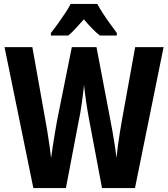

<svg xmlns="http://www.w3.org/2000/svg" viewBox="-20 -953 853 973"><path d="M809 -714 664 0H497L431 -350Q428 -366 424.5 -387Q421 -408 417.5 -430.5Q414 -453 411 -477Q408 -501 406 -522Q404 -505 401.5 -483Q399 -461 395.5 -437Q392 -413 388.5 -390.5Q385 -368 381 -351L314 0H149L3 -714H144L210 -344Q215 -318 220.5 -283.5Q226 -249 231 -214.5Q236 -180 239 -152Q243 -184 248.5 -219Q254 -254 259.5 -286Q265 -318 269 -341L344 -714H469L540 -341Q545 -317 550.5 -284.5Q556 -252 561.5 -217.5Q567 -183 570 -152Q573 -181 577.5 -214.5Q582 -248 587.5 -282Q593 -316 598 -344L665 -714ZM473 -933Q485 -911 501.5 -885.5Q518 -860 536.5 -834.5Q555 -809 572 -786V-773H486Q467 -788 446.5 -809Q426 -830 405 -855Q383 -830 363 -808.5Q343 -787 326 -773H238V-786Q254 -806 273 -832.5Q292 -859 310 -886Q328 -913 338 -933Z"/></svg>

Font: Noto Sans Display Condensed
Style: Bold
Weight: 700
Width: 3
Designer: Monotype Design Team
Foundry: Monotype Imaging Inc.
Version: Version 2.003